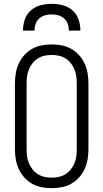

<svg xmlns="http://www.w3.org/2000/svg" viewBox="-20 -975 540 1003"><path d="M250 8Q224 8 197.5 3Q171 -2 148 -15Q125 -28 107 -48Q89 -68 78 -92Q67 -116 62.5 -142.5Q58 -169 58 -195V-540Q58 -566 62.5 -592.5Q67 -619 78 -643Q89 -667 107 -687Q125 -707 148 -720Q171 -733 197.5 -738Q224 -743 250 -743Q276 -743 302.5 -738Q329 -733 352 -720Q375 -707 393 -687Q411 -667 422 -643Q433 -619 437.5 -592.5Q442 -566 442 -540V-195Q442 -169 437.5 -142.5Q433 -116 422 -92Q411 -68 393 -48Q375 -28 352 -15Q329 -2 302.5 3Q276 8 250 8ZM250 -47Q269 -47 287.5 -51Q306 -55 322 -65Q338 -75 349.5 -89.5Q361 -104 368.5 -121.5Q376 -139 378.5 -157.5Q381 -176 381 -195V-540Q381 -559 378.5 -577.5Q376 -596 368.5 -613.5Q361 -631 349.5 -645.5Q338 -660 322 -670Q306 -680 287.5 -684Q269 -688 250 -688Q231 -688 212.5 -684Q194 -680 178 -670Q162 -660 150.5 -645.5Q139 -631 131.5 -613.5Q124 -596 121.5 -577.5Q119 -559 119 -540V-195Q119 -176 121.5 -157.5Q124 -139 131.5 -121.5Q139 -104 150.5 -89.5Q162 -75 178 -65Q194 -55 212.5 -51Q231 -47 250 -47ZM100 -815Q100 -844 109.5 -872.5Q119 -901 141 -920.5Q163 -940 192 -947.5Q221 -955 250 -955Q279 -955 308 -947.5Q337 -940 359 -920.5Q381 -901 390.5 -872.5Q400 -844 400 -815H340Q340 -833 334 -850Q328 -867 315 -878.5Q302 -890 285 -895Q268 -900 250 -900Q232 -900 215 -895Q198 -890 185 -878.5Q172 -867 166 -850Q160 -833 160 -815Z"/></svg>

Font: Iosevka SS04 Light
Style: Regular
Weight: 300
Monospace: yes
Designer: Belleve Invis
Foundry: Belleve Invis
Version: Version 19.0.0; ttfautohint (v1.8.4)